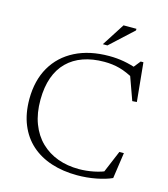

<svg xmlns="http://www.w3.org/2000/svg" viewBox="-128 -982 958 1092"><g transform="rotate(15 351.0 -436.0)"><path d="M428.5 -26.5Q471 -26.5 516.2 -35.5Q561.5 -44.5 599.5 -63L562.5 -28L626.5 -180.5H653L631 -28Q594 -11 539.5 -0.5Q485 10 428 10Q344.5 10 275.5 -12.5Q206.5 -35 157 -79.2Q107.5 -123.5 80.8 -188.8Q54 -254 54 -339.5Q54.5 -449 100.2 -528Q146 -607 230.5 -649.8Q315 -692.5 430.5 -692.5Q476 -692.5 517.2 -685Q558.5 -677.5 602.5 -662H573.5L610.5 -708.5H626.5L649 -480.5L622.5 -478.5L564.5 -640L597.5 -601Q545.5 -630.5 503.2 -642Q461 -653.5 412 -653.5Q343 -653.5 288.2 -634.2Q233.5 -615 195 -577Q156.5 -539 136.5 -482.8Q116.5 -426.5 116 -352.5Q115.5 -272.5 138.8 -211.5Q162 -150.5 204.5 -109.2Q247 -68 304 -47.2Q361 -26.5 428.5 -26.5ZM377 -748 463 -882H539V-872.5L404 -748Z"/></g></svg>

Font: Newsreader 14pt Light
Style: Regular
Weight: 300
Designer: Hugues Gentile
Foundry: Production Type
Version: Version 1.003